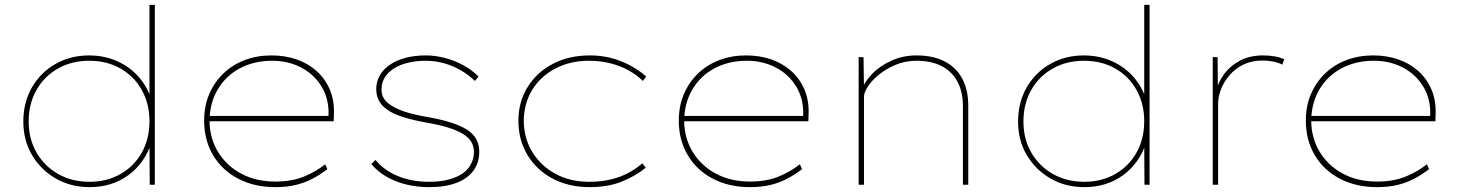

<svg xmlns="http://www.w3.org/2000/svg" viewBox="-20 -760 6004 790"><path d="M349 10Q271 10 209.5 -25.5Q148 -61 112 -121.5Q76 -182 76 -260Q76 -339 111.5 -400.5Q147 -462 208.5 -497Q270 -532 347 -532Q392 -532 432.5 -519.5Q473 -507 507 -483Q541 -459 566 -424.5Q591 -390 604 -347L595 -349V-740H617V0H596L595 -176L605 -179Q591 -134 566.5 -99Q542 -64 508.5 -39.5Q475 -15 435 -2.5Q395 10 349 10ZM349 -12Q419 -12 475 -43.5Q531 -75 563 -131.5Q595 -188 595 -262Q595 -333 563.5 -389.5Q532 -446 476 -478Q420 -510 347 -510Q275 -510 218.5 -478Q162 -446 130 -389.5Q98 -333 98 -260Q98 -188 130.5 -132Q163 -76 219.5 -44Q276 -12 349 -12Z M1113 10Q1026 10 959.5 -25Q893 -60 856.5 -122Q820 -184 820 -263Q820 -324 841 -373Q862 -422 899.5 -458Q937 -494 987.5 -513Q1038 -532 1097 -532Q1153 -532 1200.5 -515.5Q1248 -499 1283 -467.5Q1318 -436 1337 -391.5Q1356 -347 1354 -291L1353 -261H832V-283H1342L1331 -270L1332 -295Q1332 -359 1300.5 -408Q1269 -457 1216.5 -483.5Q1164 -510 1100 -510Q1026 -510 968 -479.5Q910 -449 876.5 -393Q843 -337 842 -263Q843 -190 878 -133.5Q913 -77 973.5 -45Q1034 -13 1113 -13Q1180 -13 1229.5 -33Q1279 -53 1318 -84L1327 -64Q1297 -41 1265.5 -24.5Q1234 -8 1197 1Q1160 10 1113 10Z M1747 10Q1669 10 1606.5 -15.5Q1544 -41 1508 -85L1525 -102Q1559 -60 1616 -36Q1673 -12 1745 -12Q1792 -12 1827 -21.5Q1862 -31 1884.5 -47Q1907 -63 1918.5 -86Q1930 -109 1930 -135Q1930 -183 1883 -210Q1860 -224 1822.5 -235.5Q1785 -247 1732 -256Q1677 -266 1636.5 -279Q1596 -292 1573 -309Q1550 -325 1539 -346Q1528 -367 1528 -393Q1528 -424 1542.5 -449.5Q1557 -475 1584 -493.5Q1611 -512 1648.5 -522Q1686 -532 1732 -532Q1771 -532 1811 -521.5Q1851 -511 1886.5 -491.5Q1922 -472 1949 -445L1934 -427Q1908 -452 1875.5 -471Q1843 -490 1806 -500Q1769 -510 1732 -510Q1691 -510 1657 -501.5Q1623 -493 1599.5 -477.5Q1576 -462 1563 -441Q1550 -420 1550 -394Q1549 -373 1558.5 -356.5Q1568 -340 1587 -328Q1610 -312 1647 -300Q1684 -288 1736 -279Q1794 -269 1835 -256Q1876 -243 1902 -226Q1927 -210 1939.5 -187.5Q1952 -165 1952 -135Q1952 -91 1928 -58Q1904 -25 1858 -7.5Q1812 10 1747 10Z M2407 10Q2320 10 2254 -25Q2188 -60 2150.5 -122Q2113 -184 2113 -263Q2113 -341 2151 -402Q2189 -463 2255 -497.5Q2321 -532 2407 -532Q2476 -532 2535.5 -508Q2595 -484 2639 -445L2625 -427Q2601 -451 2568 -469.5Q2535 -488 2493.5 -499Q2452 -510 2403 -510Q2326 -510 2265 -478Q2204 -446 2170 -390.5Q2136 -335 2135 -263Q2136 -189 2171.5 -132.5Q2207 -76 2267 -44Q2327 -12 2403 -12Q2454 -12 2494.5 -22Q2535 -32 2567 -49.5Q2599 -67 2623 -88L2637 -70Q2594 -35 2537.5 -12.5Q2481 10 2407 10Z M3066 10Q2979 10 2912.5 -25Q2846 -60 2809.5 -122Q2773 -184 2773 -263Q2773 -324 2794 -373Q2815 -422 2852.5 -458Q2890 -494 2940.5 -513Q2991 -532 3050 -532Q3106 -532 3153.5 -515.5Q3201 -499 3236 -467.5Q3271 -436 3290 -391.5Q3309 -347 3307 -291L3306 -261H2785V-283H3295L3284 -270L3285 -295Q3285 -359 3253.5 -408Q3222 -457 3169.5 -483.5Q3117 -510 3053 -510Q2979 -510 2921 -479.5Q2863 -449 2829.5 -393Q2796 -337 2795 -263Q2796 -190 2831 -133.5Q2866 -77 2926.5 -45Q2987 -13 3066 -13Q3133 -13 3182.5 -33Q3232 -53 3271 -84L3280 -64Q3250 -41 3218.5 -24.5Q3187 -8 3150 1Q3113 10 3066 10Z M3513 0V-525H3533L3535 -388L3524 -385Q3535 -421 3567.5 -455Q3600 -489 3648 -510.5Q3696 -532 3751 -532Q3819 -532 3866.5 -507.5Q3914 -483 3939 -437Q3964 -391 3964 -324V0H3942V-321Q3942 -384 3918.5 -426Q3895 -468 3852.5 -489Q3810 -510 3752 -510Q3705 -510 3665.5 -493.5Q3626 -477 3596.5 -453Q3567 -429 3551 -404Q3535 -379 3535 -363V0H3524Q3523 0 3520 0Q3517 0 3513 0Z M4442 10Q4364 10 4302.5 -25.5Q4241 -61 4205 -121.5Q4169 -182 4169 -260Q4169 -339 4204.5 -400.5Q4240 -462 4301.5 -497Q4363 -532 4440 -532Q4485 -532 4525.5 -519.5Q4566 -507 4600 -483Q4634 -459 4659 -424.5Q4684 -390 4697 -347L4688 -349V-740H4710V0H4689L4688 -176L4698 -179Q4684 -134 4659.5 -99Q4635 -64 4601.5 -39.5Q4568 -15 4528 -2.5Q4488 10 4442 10ZM4442 -12Q4512 -12 4568 -43.5Q4624 -75 4656 -131.5Q4688 -188 4688 -262Q4688 -333 4656.5 -389.5Q4625 -446 4569 -478Q4513 -510 4440 -510Q4368 -510 4311.5 -478Q4255 -446 4223 -389.5Q4191 -333 4191 -260Q4191 -188 4223.5 -132Q4256 -76 4312.5 -44Q4369 -12 4442 -12Z M4970 0V-525H4990L4991 -388L4983 -384Q4993 -424 5018.5 -457.5Q5044 -491 5084 -511.5Q5124 -532 5177 -532Q5202 -532 5225 -528Q5248 -524 5264 -516L5256 -494Q5237 -504 5214.5 -507.5Q5192 -511 5175 -511Q5130 -511 5095.5 -494Q5061 -477 5038 -449.5Q5015 -422 5003.5 -391.5Q4992 -361 4992 -333V0Z M5646 10Q5559 10 5492.5 -25Q5426 -60 5389.5 -122Q5353 -184 5353 -263Q5353 -324 5374 -373Q5395 -422 5432.5 -458Q5470 -494 5520.5 -513Q5571 -532 5630 -532Q5686 -532 5733.5 -515.5Q5781 -499 5816 -467.5Q5851 -436 5870 -391.5Q5889 -347 5887 -291L5886 -261H5365V-283H5875L5864 -270L5865 -295Q5865 -359 5833.5 -408Q5802 -457 5749.5 -483.5Q5697 -510 5633 -510Q5559 -510 5501 -479.5Q5443 -449 5409.5 -393Q5376 -337 5375 -263Q5376 -190 5411 -133.5Q5446 -77 5506.5 -45Q5567 -13 5646 -13Q5713 -13 5762.5 -33Q5812 -53 5851 -84L5860 -64Q5830 -41 5798.5 -24.5Q5767 -8 5730 1Q5693 10 5646 10Z"/></svg>

Font: Lexend Exa Thin
Style: Regular
Weight: 250
Designer: Bonnie Shaver-Troup, Thomas Jockin
Foundry: Lexend
Version: Version 1.007